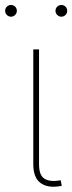

<svg xmlns="http://www.w3.org/2000/svg" viewBox="-44 -729 283 752"><path d="M188.5 0.5Q141.6 7.8 114 -12.9Q86.4 -33.7 86.4 -85.4V-535.6H108.9V-85.4Q108.9 -42.5 129.9 -29.3Q150.9 -16.1 188 -22Q190.4 -22.9 190.7 -22.7Q190.9 -22.5 193.8 -22.9L197.8 -1Q195.3 -0.5 193.1 -0.2Q190.9 0 188.5 0.5ZM196.3 -663.6Q187 -663.6 180.2 -670.4Q173.3 -677.2 173.3 -686.5Q173.3 -696.3 180.2 -702.9Q187 -709.5 196.3 -709.5Q206.1 -709.5 212.6 -702.9Q219.2 -696.3 219.2 -686.5Q219.2 -677.2 212.4 -670.4Q205.6 -663.6 196.3 -663.6ZM-1 -663.6Q-10.3 -663.6 -17.1 -670.4Q-23.9 -677.2 -23.9 -686.5Q-23.9 -696.3 -17.1 -702.9Q-10.3 -709.5 -1 -709.5Q8.8 -709.5 15.4 -702.9Q22 -696.3 22 -686.5Q22 -677.2 15.1 -670.4Q8.3 -663.6 -1 -663.6Z"/></svg>

Font: Inter 20pt Thin
Style: Regular
Weight: 250
Version: Version 4.001;git-66647c0bb